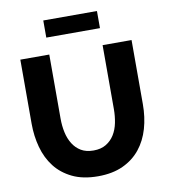

<svg xmlns="http://www.w3.org/2000/svg" viewBox="-96 -984 940 1071"><g transform="rotate(-10 373.5 -448.5)"><path d="M373 -140Q415 -140 444 -157.5Q473 -175 491 -204Q509 -233 516.5 -270.5Q524 -308 524 -347V-710H688V-347Q688 -273 669.5 -209Q651 -145 612.5 -97Q574 -49 514.5 -21.5Q455 6 373 6Q288 6 228 -23Q168 -52 130.5 -100.5Q93 -149 75.5 -213Q58 -277 58 -347V-710H222V-347Q222 -306 230 -269Q238 -232 256 -203Q274 -174 302.5 -157Q331 -140 373 -140ZM222 -806V-903H526V-806Z"/></g></svg>

Font: Oxford Sans
Style: Regular
Weight: 800
Designer: Matt McInerney, Pablo Impallari, Rodrigo Fuenzalida
Foundry: Matt McInerney, Pablo Impallari, Rodrigo Fuenzalida
Version: Version 3.000g; ttfautohint (v1.5) -l 8 -r 28 -G 28 -x 14 -D